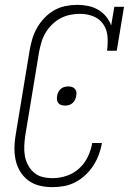

<svg xmlns="http://www.w3.org/2000/svg" viewBox="-20 -763 540 791"><path d="M197 8Q169 8 143.5 2Q118 -4 97.5 -19Q77 -34 63.5 -56Q50 -78 44.5 -103.5Q39 -129 39.5 -156Q40 -183 45 -210L102 -555Q106 -579 113 -602.5Q120 -626 132.5 -648Q145 -670 163 -689Q181 -708 203 -720.5Q225 -733 249.5 -738Q274 -743 298 -743Q321 -743 343 -738.5Q365 -734 384 -723Q403 -712 417 -695Q431 -678 438 -658L451 -735H491L461 -554H421Q425 -583 423 -611.5Q421 -640 406 -662.5Q391 -685 365 -695.5Q339 -706 311 -706Q290 -706 269.5 -702Q249 -698 230 -688Q211 -678 195 -662.5Q179 -647 168 -628.5Q157 -610 151 -590Q145 -570 141 -549L84 -204Q81 -183 80 -161.5Q79 -140 82.5 -120.5Q86 -101 95.5 -83Q105 -65 120 -52Q135 -39 155 -34Q175 -29 197 -29Q225 -29 254 -38.5Q283 -48 306 -69Q329 -90 342 -117.5Q355 -145 360 -174H400Q396 -150 387.5 -127Q379 -104 365.5 -82.5Q352 -61 333 -43Q314 -25 291.5 -13Q269 -1 244.5 3.5Q220 8 197 8ZM249 -328Q241 -328 233.5 -330Q226 -332 221 -337.5Q216 -343 215 -350.5Q214 -358 215 -366Q216 -374 219.5 -382Q223 -390 229.5 -396Q236 -402 244.5 -404.5Q253 -407 261 -407Q268 -407 275.5 -405Q283 -403 288 -397.5Q293 -392 294.5 -384.5Q296 -377 294 -369Q293 -361 289.5 -353Q286 -345 279.5 -339Q273 -333 265 -330.5Q257 -328 249 -328Z"/></svg>

Font: Iosevka Slab XLtObl
Style: Regular
Weight: 200
Italic angle: -9°
Monospace: yes
Designer: Belleve Invis
Foundry: Belleve Invis
Version: Version 11.1.1; ttfautohint (v1.8.3)